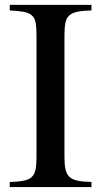

<svg xmlns="http://www.w3.org/2000/svg" viewBox="-20 -758 412 778"><path d="M127.9 -616.2Q127.9 -647.5 124.5 -666Q121.1 -684.6 109.4 -695.3Q97.7 -706.1 76.2 -710Q54.7 -713.9 19.5 -715.8V-738.3H350.6V-715.8Q315.4 -714.8 293.9 -710.4Q272.5 -706.1 260.7 -695.3Q249 -684.6 245.1 -665.5Q241.2 -646.5 241.2 -616.2V-120.1Q241.2 -89.8 245.6 -70.8Q250 -51.8 261.7 -41Q273.4 -30.3 294.9 -25.9Q316.4 -21.5 350.6 -20.5V0H19.5V-20.5Q54.7 -21.5 76.2 -25.9Q97.7 -30.3 108.9 -41Q120.1 -51.8 124 -70.3Q127.9 -88.9 127.9 -120.1Z"/></svg>

Font: BabelStone Tibetan Slim
Style: Regular
Weight: 400
Designer: Christopher J. Fynn
Foundry: BabelStone
Version: Version 10.011 October 1, 2023